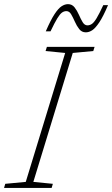

<svg xmlns="http://www.w3.org/2000/svg" viewBox="-47 -930 554 950"><path d="M275.5 -668 178.5 -677.5 185 -698H421L414.5 -677.5L313 -668L118 -30L214.5 -20.5L208.5 0H-27L-21 -20.5L80.5 -30ZM487.5 -904.5Q463.5 -848 444.2 -819.2Q425 -790.5 409.2 -780.2Q393.5 -770 377.5 -770Q357.5 -770 345 -786Q332.5 -802 323.5 -822.5Q314.5 -843 305.2 -859Q296 -875 281.5 -875Q270 -875 259.8 -867.8Q249.5 -860.5 236.5 -839.2Q223.5 -818 203 -775H179.5Q204 -831.5 223 -860.2Q242 -889 258 -899.2Q274 -909.5 289.5 -909.5Q309.5 -909.5 322 -893.5Q334.5 -877.5 343.5 -856.8Q352.5 -836 362 -820.2Q371.5 -804.5 385.5 -804.5Q397 -804.5 407.5 -811.5Q418 -818.5 431 -840Q444 -861.5 464 -904.5Z"/></svg>

Font: Newsreader 9pt ExtraLight
Style: Italic
Weight: 250
Italic angle: -17°
Designer: Hugues Gentile
Foundry: Production Type
Version: Version 1.003